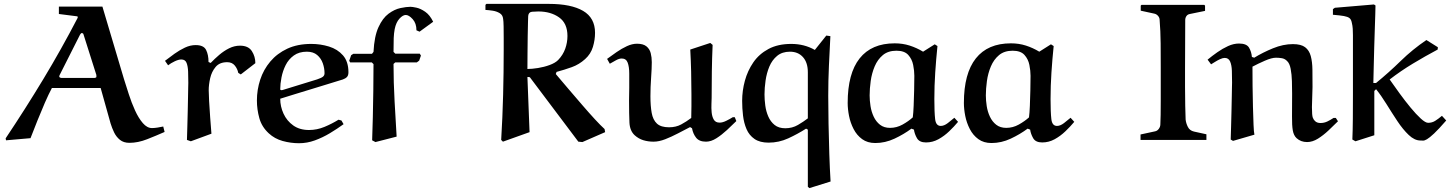

<svg xmlns="http://www.w3.org/2000/svg" viewBox="-20 -721 7462 988"><path d="M137 -10 11 1 9 -9Q110 -160 203 -314Q296 -468 379 -628Q380 -629 380 -633Q380 -637 377 -637L283 -649V-687H507L618 -314Q629 -279 643 -235.5Q657 -192 675 -152.5Q693 -113 715 -87.5Q737 -62 762 -62Q775 -62 790.5 -64.5Q806 -67 820 -70L827 -42Q784 -23 737 -4.5Q690 14 646 14Q616 14 597 -1.5Q578 -17 567 -40Q556 -63 549 -86L498 -268H247Q230 -236 211 -192.5Q192 -149 173 -101.5Q154 -54 137 -10ZM296 -320H467Q469 -320 472.5 -321.5Q476 -323 476 -325Q476 -327 476 -332Q476 -337 475 -338L410 -543Q409 -548 406 -549.5Q403 -551 401 -551Q397 -551 392 -543L287 -335Q285 -332 285 -326Q285 -324 289 -322Q293 -320 296 -320Z M1068 -33 962 6 942 -1Q943 -31 944 -69.5Q945 -108 946 -147Q947 -186 947.5 -219.5Q948 -253 948.5 -273.5Q949 -294 949 -294Q949 -324 948 -352Q947 -380 940 -397.5Q933 -415 913 -415Q899 -415 879 -405.5Q859 -396 845 -385L829 -408Q852 -426 878 -444.5Q904 -463 931.5 -476Q959 -489 987 -489Q1028 -489 1040.5 -464Q1053 -439 1053 -402L1064 -397Q1084 -418 1108 -438.5Q1132 -459 1159 -472.5Q1186 -486 1215 -486Q1258 -486 1276 -458Q1294 -430 1294 -396L1219 -338L1206 -346Q1202 -367 1188 -384Q1174 -401 1149 -401Q1110 -401 1089.5 -376.5Q1069 -352 1061.5 -318.5Q1054 -285 1054 -257Q1054 -241 1056 -202Q1058 -163 1061.5 -117Q1065 -71 1068 -33Z M1722 -105 1737 -101 1748 -82Q1715 -58 1677.5 -35.5Q1640 -13 1600 1.5Q1560 16 1519 16Q1476 16 1434.5 4.5Q1393 -7 1363 -35Q1327 -68 1314.5 -113Q1302 -158 1302 -204Q1302 -259 1319 -311Q1336 -363 1371 -404.5Q1406 -446 1458.5 -470.5Q1511 -495 1582 -495Q1629 -495 1673 -481.5Q1717 -468 1745 -436Q1773 -404 1773 -349Q1773 -333 1765.5 -325Q1758 -317 1744 -312Q1744 -312 1721 -305Q1698 -298 1661 -286.5Q1624 -275 1581 -262Q1538 -249 1496 -236Q1454 -223 1422 -213Q1422 -173 1439 -136Q1456 -99 1489 -75.5Q1522 -52 1570 -52Q1611 -52 1649.5 -68Q1688 -84 1722 -105ZM1429 -257Q1431 -257 1432.5 -257.5Q1434 -258 1435 -258Q1504 -280 1547 -292.5Q1590 -305 1612 -312.5Q1634 -320 1642 -326.5Q1650 -333 1650 -344Q1650 -370 1641 -395.5Q1632 -421 1612 -438Q1592 -455 1559 -455Q1519 -455 1492 -435.5Q1465 -416 1450 -386Q1435 -356 1428.5 -322.5Q1422 -289 1422 -262Q1422 -257 1429 -257Z M2014 -400 2005 -392Q2005 -298 2010.5 -199.5Q2016 -101 2021 -18L1912 10L1895 1Q1897 -51 1898.5 -117.5Q1900 -184 1901 -255Q1902 -326 1902 -391L1893 -400H1782L1777 -408L1787 -437L1798 -444H1894L1902 -454Q1906 -534 1927.5 -581Q1949 -628 1979.5 -650.5Q2010 -673 2040.5 -679.5Q2071 -686 2092 -686Q2102 -686 2123 -681.5Q2144 -677 2168 -660.5Q2192 -644 2209 -609L2139 -558L2123 -565Q2123 -601 2103.5 -622.5Q2084 -644 2068 -644Q2053 -644 2035.5 -625Q2018 -606 2011 -571Q2007 -550 2006 -525.5Q2005 -501 2005 -454L2014 -445H2140L2146 -435L2137 -409L2125 -400Z M2694 -325 2705 -41 2568 8 2559 -1Q2566 -117 2569 -233.5Q2572 -350 2572 -466Q2572 -493 2572 -525.5Q2572 -558 2571.5 -585.5Q2571 -613 2569 -624Q2567 -644 2551 -653.5Q2535 -663 2515 -666Q2495 -669 2478 -670V-696L2483 -701H2804Q2919 -701 2980.5 -665Q3042 -629 3042 -552Q3042 -516 3031 -479.5Q3020 -443 2991 -417Q2960 -389 2922.5 -375.5Q2885 -362 2844 -351L2840 -340Q2872 -302 2907.5 -260.5Q2943 -219 2977.5 -179Q3012 -139 3041.5 -107Q3071 -75 3091 -57L3094 -41L2977 10L2956 8L2707 -323Q2705 -325 2694 -325ZM2694 -366Q2717 -366 2748.5 -371Q2780 -376 2808.5 -386.5Q2837 -397 2852 -412Q2877 -438 2888.5 -470Q2900 -502 2900 -536Q2900 -601 2857 -631.5Q2814 -662 2750 -662Q2736 -662 2718 -660.5Q2700 -659 2698 -639Q2698 -638 2697 -608.5Q2696 -579 2695.5 -535.5Q2695 -492 2694.5 -446.5Q2694 -401 2694 -366Z M3538 -236Q3538 -295 3536.5 -353Q3535 -411 3532 -466L3635 -500L3647 -490Q3644 -422 3643 -354Q3642 -286 3642 -217Q3642 -207 3641 -186Q3640 -165 3642 -143Q3644 -121 3653 -105.5Q3662 -90 3683 -90Q3698 -90 3716.5 -99Q3735 -108 3751 -118H3761L3769 -98Q3748 -77 3721 -52Q3694 -27 3666.5 -9.5Q3639 8 3613 8Q3578 8 3562 -12.5Q3546 -33 3541 -61L3531 -67Q3502 -52 3468.5 -34.5Q3435 -17 3403 -4.5Q3371 8 3343 8Q3315 8 3290.5 0.5Q3266 -7 3246 -25Q3221 -48 3219 -90.5Q3217 -133 3217 -204Q3217 -221 3217.5 -237.5Q3218 -254 3218 -269Q3218 -308 3218 -342.5Q3218 -377 3210 -398.5Q3202 -420 3179 -420Q3166 -420 3149 -410.5Q3132 -401 3118 -393L3104 -418Q3127 -435 3153 -453Q3179 -471 3206 -483.5Q3233 -496 3258 -496Q3290 -496 3306.5 -482.5Q3323 -469 3328.5 -447.5Q3334 -426 3334 -401Q3334 -370 3330.5 -321Q3327 -272 3327 -226Q3327 -176 3333.5 -140Q3340 -104 3360.5 -85Q3381 -66 3423 -66Q3458 -66 3485 -80.5Q3512 -95 3537 -114Q3538 -143 3538 -174Q3538 -205 3538 -236Z M4254 213 4145 247 4137 240V-54L4128 -59Q4084 -31 4036 -9Q3988 13 3935 13Q3890 13 3862.5 -6Q3835 -25 3821.5 -56.5Q3808 -88 3803.5 -126Q3799 -164 3799 -202Q3799 -254 3813 -305.5Q3827 -357 3856.5 -400Q3886 -443 3934.5 -469Q3983 -495 4052 -495Q4119 -495 4173 -464L4232 -538L4253 -535Q4249 -459 4245.5 -382Q4242 -305 4242 -228Q4242 -163 4243.5 -84.5Q4245 -6 4247.5 71.5Q4250 149 4254 213ZM4137 -112V-349Q4137 -399 4112 -427Q4087 -455 4045 -455Q4005 -455 3979 -433.5Q3953 -412 3939 -378.5Q3925 -345 3919.5 -306.5Q3914 -268 3914 -235Q3914 -208 3918 -178Q3922 -148 3933.5 -121.5Q3945 -95 3966 -78Q3987 -61 4021 -61Q4057 -61 4086 -78Q4115 -95 4137 -112Z M4730 -455 4790 -493 4804 -484Q4797 -416 4792.5 -347.5Q4788 -279 4788 -211Q4788 -144 4792 -108.5Q4796 -73 4821 -73Q4838 -73 4857 -87.5Q4876 -102 4891 -115L4910 -94Q4890 -70 4864.5 -45.5Q4839 -21 4809 -4.5Q4779 12 4745 12Q4711 12 4698.5 -10Q4686 -32 4683 -54L4670 -59Q4631 -30 4583 -7.5Q4535 15 4484 15Q4444 15 4416.5 -5Q4389 -25 4372.5 -57Q4356 -89 4349 -124.5Q4342 -160 4342 -191Q4342 -343 4403.5 -420.5Q4465 -498 4584 -498Q4625 -498 4661 -486.5Q4697 -475 4730 -455ZM4677 -117Q4680 -139 4681.5 -176.5Q4683 -214 4684 -255.5Q4685 -297 4685 -331Q4685 -357 4679 -387Q4673 -417 4653.5 -438.5Q4634 -460 4593 -460Q4550 -460 4523 -437.5Q4496 -415 4481 -379.5Q4466 -344 4460.5 -304Q4455 -264 4455 -230Q4455 -204 4459.5 -175Q4464 -146 4476 -120.5Q4488 -95 4508.5 -79Q4529 -63 4560 -63Q4594 -63 4624.5 -80Q4655 -97 4677 -117Z M5328 -455 5388 -493 5402 -484Q5395 -416 5390.5 -347.5Q5386 -279 5386 -211Q5386 -144 5390 -108.5Q5394 -73 5419 -73Q5436 -73 5455 -87.5Q5474 -102 5489 -115L5508 -94Q5488 -70 5462.5 -45.5Q5437 -21 5407 -4.5Q5377 12 5343 12Q5309 12 5296.5 -10Q5284 -32 5281 -54L5268 -59Q5229 -30 5181 -7.5Q5133 15 5082 15Q5042 15 5014.5 -5Q4987 -25 4970.5 -57Q4954 -89 4947 -124.5Q4940 -160 4940 -191Q4940 -343 5001.5 -420.5Q5063 -498 5182 -498Q5223 -498 5259 -486.5Q5295 -475 5328 -455ZM5275 -117Q5278 -139 5279.5 -176.5Q5281 -214 5282 -255.5Q5283 -297 5283 -331Q5283 -357 5277 -387Q5271 -417 5251.5 -438.5Q5232 -460 5191 -460Q5148 -460 5121 -437.5Q5094 -415 5079 -379.5Q5064 -344 5058.5 -304Q5053 -264 5053 -230Q5053 -204 5057.5 -175Q5062 -146 5074 -120.5Q5086 -95 5106.5 -79Q5127 -63 5158 -63Q5192 -63 5222.5 -80Q5253 -97 5275 -117Z M6103 -649Q6091 -647 6085 -638Q6079 -629 6079 -618L6078 -367Q6078 -324 6078 -273Q6078 -222 6079 -177Q6080 -132 6081 -106Q6083 -87 6092.5 -68Q6102 -49 6124 -44L6188 -30V-1H5849V-29L5923 -45Q5935 -47 5943 -58Q5951 -69 5951 -81Q5952 -97 5952.5 -130.5Q5953 -164 5953 -206.5Q5953 -249 5953 -292.5Q5953 -336 5953 -372Q5953 -434 5952.5 -497.5Q5952 -561 5947 -622Q5946 -632 5938 -640.5Q5930 -649 5919 -651L5850 -666V-692L5854 -696H6177L6181 -692V-665Z M6425 -378Q6425 -334 6425.5 -279Q6426 -224 6427.5 -171Q6429 -118 6430.5 -79Q6432 -40 6435 -28L6325 4L6313 -3Q6314 -32 6315 -70.5Q6316 -109 6317 -148Q6318 -187 6318.5 -220.5Q6319 -254 6319.5 -275Q6320 -296 6320 -296Q6320 -328 6319 -357Q6318 -386 6310 -404.5Q6302 -423 6282 -423Q6272 -423 6258 -416.5Q6244 -410 6231.5 -402Q6219 -394 6212 -390L6194 -414Q6217 -433 6244 -452Q6271 -471 6299.5 -484Q6328 -497 6356 -497Q6395 -497 6407.5 -475.5Q6420 -454 6422 -428L6434 -424Q6478 -451 6530.5 -472.5Q6583 -494 6633 -494Q6675 -494 6696 -478Q6717 -462 6725 -432.5Q6733 -403 6733.5 -362.5Q6734 -322 6734 -273Q6734 -250 6732.5 -222Q6731 -194 6731 -170Q6731 -127 6735.5 -115.5Q6740 -104 6747 -98Q6757 -88 6775 -88Q6794 -88 6810.5 -96Q6827 -104 6842 -114H6854L6865 -97Q6843 -75 6816.5 -50Q6790 -25 6762 -7.5Q6734 10 6706 10Q6674 10 6652 -10Q6637 -24 6632.5 -50Q6628 -76 6628.5 -121.5Q6629 -167 6629 -240Q6629 -269 6628 -303.5Q6627 -338 6621.5 -367Q6616 -396 6602 -408Q6591 -419 6576 -421.5Q6561 -424 6546 -424Q6524 -424 6488.5 -408.5Q6453 -393 6425 -378Z M7061 -262 7052 -253V-25L6955 6L6939 -3Q6941 -48 6941.5 -109.5Q6942 -171 6942 -237Q6942 -303 6942 -363V-540Q6942 -557 6941 -573Q6940 -589 6936 -605Q6933 -621 6924 -628Q6915 -635 6895.5 -638.5Q6876 -642 6839 -645V-674L6849 -681L7050 -698L7058 -693Q7058 -681 7057 -648.5Q7056 -616 7054.5 -571.5Q7053 -527 7051.5 -477Q7050 -427 7049 -379Q7048 -331 7047 -294H7061Q7127 -348 7188 -407.5Q7249 -467 7320 -515L7379 -478L7378 -466Q7314 -432 7251 -394Q7188 -356 7131 -312Q7154 -279 7182 -240.5Q7210 -202 7238.5 -167.5Q7267 -133 7291 -111Q7315 -89 7329 -89Q7349 -89 7365 -99Q7381 -109 7400 -125L7422 -101Q7383 -56 7359.5 -34Q7336 -12 7323 -4.5Q7310 3 7303 2.5Q7296 2 7289 2Q7259 2 7229 -26.5Q7199 -55 7170.5 -98Q7142 -141 7114.5 -185.5Q7087 -230 7061 -262Z"/></svg>

Font: Aref Ruqaa Ink
Style: Bold
Weight: 700
Designer: Abdullah Aref
Version: Version 1.005